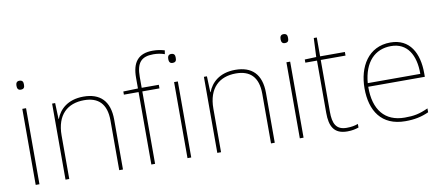

<svg xmlns="http://www.w3.org/2000/svg" viewBox="-68 -1034 3037 1313"><g transform="rotate(-10 1450.0 -377.5)"><path d="M103 -721C83 -721 78 -706 78 -690C78 -673 83 -659 103 -659C127 -659 130 -673 130 -690C130 -706 127 -721 103 -721ZM116 -528H90V0H116Z M516 -538C404 -538 347 -478 324 -417H322L318 -528H297V0H323V-302C323 -446 401 -513 516 -513C613 -513 670 -462 670 -345V0H696V-346C696 -477 630 -538 516 -538Z M1038 -503V-528H919V-603C919 -701 952 -740 1037 -740C1062 -740 1091 -736 1115 -727L1119 -753C1094 -760 1070 -765 1037 -765C934 -765 893 -707 893 -603V-528L791 -525V-503H893V0H919V-503Z M1157 -721C1137 -721 1132 -706 1132 -690C1132 -673 1137 -659 1157 -659C1181 -659 1184 -673 1184 -690C1184 -706 1181 -721 1157 -721ZM1170 -528H1144V0H1170Z M1570 -538C1458 -538 1401 -478 1378 -417H1376L1372 -528H1351V0H1377V-302C1377 -446 1455 -513 1570 -513C1667 -513 1724 -462 1724 -345V0H1750V-346C1750 -477 1684 -538 1570 -538Z M1937 -721C1917 -721 1912 -706 1912 -690C1912 -673 1917 -659 1937 -659C1961 -659 1964 -673 1964 -690C1964 -706 1961 -721 1937 -721ZM1950 -528H1924V0H1950Z M2253 -15C2179 -15 2158 -61 2158 -143V-503H2330V-528H2158V-659H2137L2131 -528L2051 -525V-503H2132V-140C2132 -47 2160 10 2253 10C2288 10 2310 4 2332 -3V-28C2310 -20 2286 -15 2253 -15Z M2647 -538C2493 -538 2419 -408 2419 -259C2419 -104 2490 10 2656 10C2720 10 2768 0 2819 -23V-50C2757 -22 2720 -15 2656 -15C2519 -15 2444 -105 2446 -266H2839V-291C2839 -430 2782 -538 2647 -538ZM2647 -513C2759 -513 2813 -423 2812 -291H2447C2459 -436 2535 -513 2647 -513Z"/></g></svg>

Font: Noto Sans Gurmukhi UI Thin
Style: Regular
Weight: 100
Designer: Jelle Bosma - Monotype Design Team
Foundry: Monotype Imaging Inc.
Version: Version 2.004